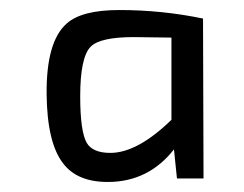

<svg xmlns="http://www.w3.org/2000/svg" viewBox="-20 -627 486 383"><path d="M333 -271 327 -329Q276 -264 195 -264Q134 -264 106 -301Q74 -342 73 -439Q72 -544 113 -580Q143 -607 218 -607Q303 -607 385 -590L386 -271ZM247 -553Q180 -553 161 -534Q140 -513 140 -435Q140 -365 153 -342Q165 -322 200 -322Q254 -322 322 -388V-552Z"/></svg>

Font: Taylor Sans
Style: Regular
Weight: 400
Italic angle: -8°
Designer: Natanael Gama
Version: Version 1.001 September 8, 2015